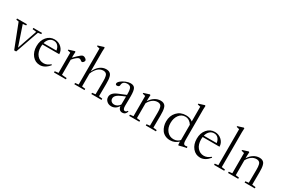

<svg xmlns="http://www.w3.org/2000/svg" viewBox="89 -1832 4334 2954"><g transform="rotate(30 2256.5 -355.0)"><path d="M216.8 11.2 54.7 -406.7 10.3 -413.1V-435.1H185.5V-413.1L128.4 -406.2L247.6 -53.7L368.2 -404.8L299.8 -413.1V-435.1H453.6V-413.1L397.9 -405.3L252 11.2Z M670.9 11.2Q587.9 11.2 534.9 -53.2Q481.9 -117.7 481.9 -217.3Q481.9 -317.9 536.9 -382.1Q591.8 -446.3 673.8 -446.3Q746.1 -446.3 796.6 -398.4Q847.2 -350.6 847.2 -283.7H547.9Q544.9 -263.7 544.9 -243.2Q544.9 -148.9 590.6 -95.5Q636.2 -42 705.1 -42Q736.8 -42 764.4 -54.2Q792 -66.4 823.2 -91.3L833 -80.6Q759.8 11.2 670.9 11.2ZM673.8 -421.9Q629.4 -421.9 597.7 -391.8Q565.9 -361.8 552.7 -310.5H781.7Q774.9 -361.8 746.1 -392.1Q717.3 -422.4 673.8 -421.9Z M917.5 0V-22.5L981.9 -29.8V-389.2L932.1 -400.9V-414.1L1033.7 -446.3L1045.4 -439.5Q1042.5 -399.4 1042.5 -372.1V-335.4Q1066.9 -361.3 1099.6 -391.6Q1132.3 -421.9 1147.9 -433.1Q1165.5 -446.3 1182.1 -446.3Q1201.7 -446.3 1223.4 -430.9Q1245.1 -415.5 1245.1 -398.4Q1245.1 -385.3 1232.9 -370.1Q1220.7 -355 1208 -355Q1197.3 -355 1188 -363.8Q1168 -382.3 1150.9 -382.3Q1112.3 -382.3 1042.5 -299.3V-30.3L1128.9 -22.5V0Z M1279.3 0V-22.5L1339.4 -29.3V-668.9L1289.1 -680.7V-694.3L1390.6 -726.1L1402.8 -719.2Q1399.4 -684.1 1399.4 -652.3V-295.9Q1431.6 -369.6 1482.2 -408Q1532.7 -446.3 1592.3 -446.3Q1620.6 -446.3 1640.4 -437.5Q1660.2 -428.7 1672.4 -413.8Q1684.6 -398.9 1691.2 -372.8Q1697.8 -346.7 1700 -318.4Q1702.1 -290 1702.1 -248.5Q1702.1 -172.4 1700.2 -29.8L1762.2 -22.5V0H1581.5V-22.5L1639.6 -29.3Q1641.6 -180.7 1641.6 -260.7Q1641.6 -290.5 1640.1 -310.1Q1638.7 -329.6 1634 -349.1Q1629.4 -368.7 1621.1 -379.9Q1612.8 -391.1 1598.1 -397.9Q1583.5 -404.8 1562.5 -404.8Q1512.2 -404.8 1470 -367.2Q1427.7 -329.6 1399.4 -258.8V-29.8L1460 -22.5V0Z M1939 11.2Q1891.1 11.2 1858.6 -18.3Q1826.2 -47.9 1826.2 -91.3Q1826.2 -166.5 1935.1 -210.4L2063 -262.7V-281.2Q2063 -357.4 2046.4 -386Q2029.8 -414.6 1985.4 -414.6Q1943.8 -414.6 1921.4 -395Q1898.9 -375.5 1898.9 -339.8Q1898.9 -325.7 1887.2 -316.9Q1875.5 -308.1 1856.9 -308.1Q1830.6 -308.1 1830.6 -332.5Q1830.6 -354.5 1862.3 -381.6Q1894 -408.7 1940.2 -427.5Q1986.3 -446.3 2023.4 -446.3Q2081.1 -446.3 2102.3 -409.7Q2123.5 -373 2123.5 -272.9Q2123.5 -240.7 2122.6 -181.4Q2121.6 -122.1 2121.6 -103Q2121.1 -67.9 2130.6 -49.3Q2140.1 -30.8 2158.7 -30.8Q2181.6 -30.8 2197.8 -58.1L2210.4 -51.8Q2202.1 -21.5 2182.6 -5.1Q2163.1 11.2 2135.3 11.2Q2104 11.2 2085 -8.1Q2065.9 -27.3 2062 -62.5Q2013.2 11.2 1939 11.2ZM1892.6 -102.1Q1892.6 -72.3 1913.1 -53.5Q1933.6 -34.7 1965.3 -34.7Q2021 -34.7 2061.5 -90.3L2063 -233.9L2006.3 -210.4Q1947.3 -186 1919.9 -159.9Q1892.6 -133.8 1892.6 -102.1Z M2253.9 0V-22.5L2313.5 -29.3V-388.7L2263.7 -400.9V-414.1L2365.2 -446.3L2377.4 -439.5Q2374 -404.3 2374 -372.1V-330.1Q2406.7 -384.8 2455.6 -415.5Q2504.4 -446.3 2558.6 -446.3Q2586.9 -446.3 2606.7 -437.5Q2626.5 -428.7 2638.4 -413.8Q2650.4 -398.9 2657 -372.8Q2663.6 -346.7 2665.8 -318.4Q2668 -290 2668 -248.5Q2668 -136.7 2666.5 -29.8L2729 -22.5V0H2548.3V-22.5L2606 -29.3Q2607.9 -180.7 2607.9 -260.7Q2607.9 -290.5 2606.4 -310.1Q2605 -329.6 2600.3 -349.1Q2595.7 -368.7 2587.4 -379.6Q2579.1 -390.6 2564.5 -397.5Q2549.8 -404.3 2528.8 -404.3Q2482.4 -404.3 2442.6 -376Q2402.8 -347.7 2374 -294.4V-29.8L2434.6 -22.5V0Z M3139.6 15.6 3130.9 8.3 3127 -47.9Q3064.5 11.2 2983.4 11.2Q2933.1 11.2 2894.3 -8.1Q2855.5 -27.3 2833 -59.6Q2810.5 -91.8 2799.1 -130.4Q2787.6 -168.9 2787.6 -211.4Q2787.6 -313 2849.4 -379.6Q2911.1 -446.3 3007.8 -446.3Q3083.5 -446.3 3129.9 -406.2V-668.9L3079.6 -680.7V-694.3L3181.2 -726.1L3193.4 -719.2Q3190.4 -679.2 3190.4 -652.3V-113.3Q3190.4 -70.8 3200.2 -52.5Q3210 -34.2 3233.4 -34.2Q3244.6 -34.2 3265.6 -39.1L3270.5 -15.6Q3248.5 -12.7 3205.1 -2.2Q3161.6 8.3 3139.6 15.6ZM3022.5 -29.3Q3059.1 -29.3 3087.6 -44.2Q3116.2 -59.1 3129.9 -77.6V-348.6Q3109.4 -382.8 3078.4 -402.6Q3047.4 -422.4 3009.3 -422.4Q2942.4 -422.4 2900.4 -366Q2858.4 -309.6 2858.4 -224.1Q2858.4 -137.7 2904.8 -83.5Q2951.2 -29.3 3022.5 -29.3Z M3518.1 11.2Q3435.1 11.2 3382.1 -53.2Q3329.1 -117.7 3329.1 -217.3Q3329.1 -317.9 3384 -382.1Q3439 -446.3 3521 -446.3Q3593.3 -446.3 3643.8 -398.4Q3694.3 -350.6 3694.3 -283.7H3395Q3392.1 -263.7 3392.1 -243.2Q3392.1 -148.9 3437.7 -95.5Q3483.4 -42 3552.2 -42Q3584 -42 3611.6 -54.2Q3639.2 -66.4 3670.4 -91.3L3680.2 -80.6Q3606.9 11.2 3518.1 11.2ZM3521 -421.9Q3476.6 -421.9 3444.8 -391.8Q3413.1 -361.8 3399.9 -310.5H3628.9Q3622.1 -361.8 3593.3 -392.1Q3564.5 -422.4 3521 -421.9Z M3761.2 0V-22.5L3820.8 -29.3V-668.9L3771 -680.7V-694.3L3872.6 -726.1L3884.3 -719.2Q3881.3 -679.2 3881.3 -652.3V-29.8L3941.9 -22.5V0Z M4009.8 0V-22.5L4069.3 -29.3V-388.7L4019.5 -400.9V-414.1L4121.1 -446.3L4133.3 -439.5Q4129.9 -404.3 4129.9 -372.1V-330.1Q4162.6 -384.8 4211.4 -415.5Q4260.3 -446.3 4314.5 -446.3Q4342.8 -446.3 4362.5 -437.5Q4382.3 -428.7 4394.3 -413.8Q4406.2 -398.9 4412.8 -372.8Q4419.4 -346.7 4421.6 -318.4Q4423.8 -290 4423.8 -248.5Q4423.8 -136.7 4422.4 -29.8L4484.9 -22.5V0H4304.2V-22.5L4361.8 -29.3Q4363.8 -180.7 4363.8 -260.7Q4363.8 -290.5 4362.3 -310.1Q4360.8 -329.6 4356.2 -349.1Q4351.6 -368.7 4343.3 -379.6Q4335 -390.6 4320.3 -397.5Q4305.7 -404.3 4284.7 -404.3Q4238.3 -404.3 4198.5 -376Q4158.7 -347.7 4129.9 -294.4V-29.8L4190.4 -22.5V0Z"/></g></svg>

Font: Elstob Light
Style: Regular
Weight: 300
Designer: Peter S. Baker
Version: Version 1.015